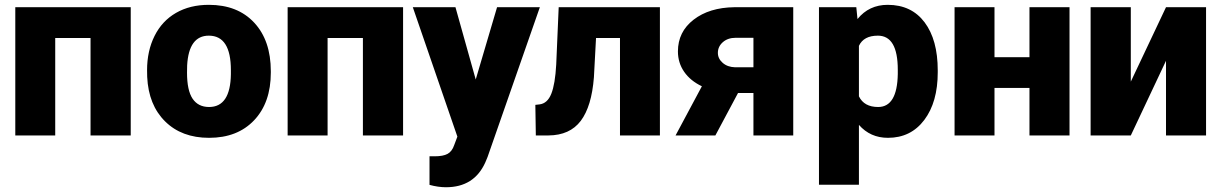

<svg xmlns="http://www.w3.org/2000/svg" viewBox="-20 -558 5031 791"><path d="M518.6 0H353V-401.4H207.5V0H43V-528.3H518.6Z M585.9 -269Q585.9 -348.1 616.7 -409.9Q647.5 -471.7 705.1 -504.9Q762.7 -538.1 840.3 -538.1Q959 -538.1 1027.3 -464.6Q1095.7 -391.1 1095.7 -264.6V-258.8Q1095.7 -135.3 1027.1 -62.7Q958.5 9.8 841.3 9.8Q728.5 9.8 660.2 -57.9Q591.8 -125.5 586.4 -241.2ZM750.5 -258.8Q750.5 -185.5 773.4 -151.4Q796.4 -117.2 841.3 -117.2Q929.2 -117.2 931.2 -252.4V-269Q931.2 -411.1 840.3 -411.1Q757.8 -411.1 751 -288.6Z M1640.6 0H1475.1V-401.4H1329.6V0H1165V-528.3H1640.6Z M1939.9 -230.5 2027.8 -528.3H2204.1L1988.8 88.4L1979.5 110.8Q1933.6 213.4 1817.4 213.4Q1785.2 213.4 1749.5 203.6V85.9H1771Q1805.7 85.9 1824 75.9Q1842.3 65.9 1851.1 40L1864.3 4.9L1680.7 -528.3H1856.4Z M2698.7 -528.3V0H2534.2V-401.4H2435.5L2426.8 -239.7Q2417.5 -119.6 2372.6 -60.1Q2327.6 -0.5 2239.3 0H2187.5L2185.5 -126L2202.6 -127.9Q2235.4 -131.8 2251.2 -171.6Q2267.1 -211.4 2271.5 -292L2281.7 -528.3Z M3248 -528.3V0H3084V-174.8H3020.5L2927.2 0H2763.2L2871.6 -202.6Q2824.2 -225.1 2798.6 -262.2Q2772.9 -299.3 2772.9 -346.2Q2772.9 -426.8 2837.4 -476.8Q2901.9 -526.9 3005.4 -528.3ZM2937.5 -340.3Q2937.5 -316.4 2957.3 -299.1Q2977.1 -281.7 3008.3 -280.8H3084V-402.3H3010.7Q2978.5 -402.3 2958 -384.3Q2937.5 -366.2 2937.5 -340.3Z M3843.3 -260.3Q3843.3 -137.2 3787.8 -63.7Q3732.4 9.8 3638.2 9.8Q3565.4 9.8 3518.6 -43.5V203.1H3354V-528.3H3507.8L3512.7 -479.5Q3560.1 -538.1 3637.2 -538.1Q3734.9 -538.1 3789.1 -466.1Q3843.3 -394 3843.3 -268.1ZM3678.7 -270.5Q3678.7 -411.1 3596.7 -411.1Q3538.1 -411.1 3518.6 -369.1V-161.1Q3540 -117.2 3597.7 -117.2Q3676.3 -117.2 3678.7 -252.9Z M4386.2 0H4221.2V-195.8H4077.1V0H3912.6V-528.3H4077.1V-322.3H4221.2V-528.3H4386.2Z M4783.7 -528.3H4948.7V0H4783.7V-307.6L4638.7 0H4473.1V-528.3H4638.7V-221.7Z"/></svg>

Font: Sadagaat-English
Style: Regular
Weight: 900
Designer: Ahmed alsheikh
Foundry: Ahmed alsheikh Design
Version: Version 2.137;January 17, 2018;FontCreator 11.0.0.2408 64-bi